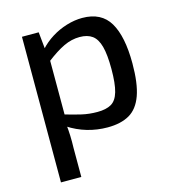

<svg xmlns="http://www.w3.org/2000/svg" viewBox="-105 -588 794 875"><g transform="rotate(-15 292.0 -150.5)"><path d="M362 -500Q452 -500 491 -434Q530 -368 530 -241Q530 -146 510 -90.5Q490 -35 449.5 -11.5Q409 12 346 12Q297 12 250.5 -1.5Q204 -15 161 -43L167 -97Q211 -84 245.5 -76Q280 -68 319 -68Q360 -68 384.5 -82Q409 -96 420 -134Q431 -172 431 -241Q431 -309 420.5 -347.5Q410 -386 387.5 -402.5Q365 -419 328 -419Q290 -419 253 -401.5Q216 -384 168 -347L158 -407Q183 -435 216.5 -456Q250 -477 288 -488.5Q326 -500 362 -500ZM154 -488 164 -389 171 -376V-62L167 -50Q170 -22 171 5Q172 32 171 62V199H75V-488Z"/></g></svg>

Font: Exo 2 Medium
Style: Regular
Weight: 500
Designer: Natanael Gama
Foundry: Natanael Gama
Version: Version 2.010